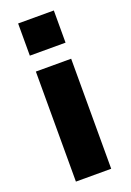

<svg xmlns="http://www.w3.org/2000/svg" viewBox="-147 -815 591 869"><g transform="rotate(-20 148.5 -381.0)"><path d="M232 -607H60V-762H232ZM231 0H61V-530H231Z"/></g></svg>

Font: Morrison
Style: Bold
Weight: 700
Designer: Pablo Impallari, Rodrigo Fuenzalida (Modified by Dan O. Williams)
Version: Version 0.03;June 6, 2019;FontCreator 11.5.0.2425 64-bit; tt